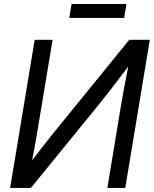

<svg xmlns="http://www.w3.org/2000/svg" viewBox="-20 -923 756 943"><path d="M595.2 0H507.3L577.1 -421.9Q581.1 -444.8 589.1 -488.8Q597.2 -532.7 609.9 -596.2Q561 -531.7 524.2 -483.9Q487.3 -436 468.3 -413.1L131.8 0H29.8L150.4 -727.5H238.3L160.2 -257.8Q157.7 -241.7 151.1 -206.3Q144.5 -170.9 137.7 -135.3Q165.5 -172.4 192.9 -207Q220.2 -241.7 236.3 -261.7L614.7 -727.5H715.8ZM601.1 -903.3 589.8 -835H320.3L331.5 -903.3Z"/></svg>

Font: Inter Display
Style: Italic
Weight: 400
Italic angle: -9.39999°
Designer: Rasmus Andersson
Foundry: rsms
Version: Version 4.000;git-a52131595